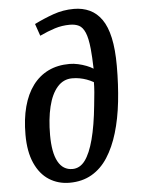

<svg xmlns="http://www.w3.org/2000/svg" viewBox="-55 -813 644 871"><g transform="rotate(-5 267.0 -378.0)"><path d="M133 -717Q175 -738 220 -754Q265 -770 314 -770Q354 -770 386 -755Q418 -740 440.5 -708Q463 -676 474.5 -623.5Q486 -571 486 -496Q486 -410 477.5 -333Q469 -256 450 -192.5Q431 -129 401 -82.5Q371 -36 327.5 -11Q284 14 227 14Q175 14 134 -12Q93 -38 69.5 -90.5Q46 -143 46 -220Q46 -292 61 -348Q76 -404 105 -443Q134 -482 176 -502.5Q218 -523 273 -523Q292 -523 312 -518.5Q332 -514 350 -507Q368 -500 380 -492Q379 -521 378 -542Q377 -563 375 -582Q370 -632 359 -657.5Q348 -683 331 -691.5Q314 -700 290 -700Q254 -700 221 -689.5Q188 -679 152 -662ZM245 -47Q279 -47 302.5 -78.5Q326 -110 342.5 -172.5Q359 -235 368 -326Q372 -360 374 -386Q376 -412 376 -431Q360 -440 344.5 -445.5Q329 -451 313 -454Q297 -457 279 -457Q239 -457 211.5 -425.5Q184 -394 170.5 -338Q157 -282 157 -209Q157 -170 162.5 -139.5Q168 -109 179.5 -88Q191 -67 207.5 -57Q224 -47 245 -47Z"/></g></svg>

Font: Literata Medium
Style: Italic
Weight: 500
Italic angle: -2°
Designer: Latin by Veronika Burian and Jose Scaglione. Greek by Irene Vlachou. Cyrillic by Vera Evstafieva
Foundry: TypeTogether
Version: Version 3.103;gftools[0.9.29]